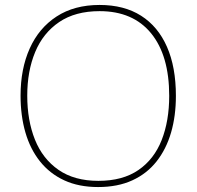

<svg xmlns="http://www.w3.org/2000/svg" viewBox="-20 -745 794 775"><path d="M690 -358Q690 -277 670.5 -210Q651 -143 612 -93.5Q573 -44 514 -17Q455 10 376 10Q298 10 239.5 -17Q181 -44 141.5 -93.5Q102 -143 82.5 -210.5Q63 -278 63 -359Q63 -467 100 -549.5Q137 -632 208.5 -678.5Q280 -725 382 -725Q481 -725 549.5 -681.5Q618 -638 654 -556Q690 -474 690 -358ZM90 -359Q90 -259 121 -181.5Q152 -104 216 -59.5Q280 -15 377 -15Q475 -15 538.5 -58.5Q602 -102 632.5 -179.5Q663 -257 663 -358Q663 -521 590 -610.5Q517 -700 382 -700Q284 -700 219 -656Q154 -612 122 -535Q90 -458 90 -359Z"/></svg>

Font: Noto Sans Hebrew Thin Thin
Style: Regular
Weight: 250
Version: Version 3.001